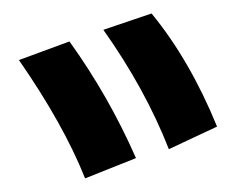

<svg xmlns="http://www.w3.org/2000/svg" viewBox="-20 -888 350 282"><path d="M105 -626Q73.2 -705.6 7.8 -799.8L82 -827.1Q139.6 -747.1 179.7 -655.8ZM228 -668.9Q193.4 -757.3 131.8 -844.2L202.6 -868.2Q258.8 -799.8 298.8 -702.1Z"/></svg>

Font: BIZ UDPGothic
Style: Bold
Weight: 700
Designer: TypeBank Co., Ltd.
Foundry: Morisawa Inc.
Version: Version 1.051